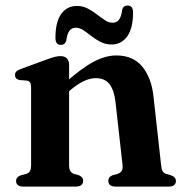

<svg xmlns="http://www.w3.org/2000/svg" viewBox="-20 -690 678 710"><path d="M235.5 -451V-80Q235.5 -64.5 240 -57.5Q244.5 -50.5 253.5 -47L271.5 -42Q287.5 -35.5 287.5 -22Q287.5 0 259.5 0H66.5Q52.5 0 46 -5.5Q39.5 -11 39.5 -20.5Q39.5 -28 43.8 -33.2Q48 -38.5 57.5 -42L77.5 -47Q86.5 -50.5 90.8 -57.5Q95 -64.5 95 -80V-366.5Q95 -379.5 91.2 -385Q87.5 -390.5 79 -392L52.5 -394Q43.5 -396 39.5 -400.5Q35.5 -405 35.5 -412Q35.5 -420.5 40.2 -425.5Q45 -430.5 58.5 -435.5L151.5 -469.5Q170.5 -476.5 182 -479.5Q193.5 -482.5 204 -482.5Q219.5 -482.5 227.5 -473.8Q235.5 -465 235.5 -451ZM220.5 -339.5 197.5 -363 217 -380.5Q280 -437 325 -461Q370 -485 410 -485Q472 -485 506 -443.8Q540 -402.5 547.5 -334L575.5 -81.5Q577 -65 581 -57.5Q585 -50 594.5 -47L612 -42Q621.5 -38.5 626 -33.2Q630.5 -28 630.5 -20.5Q630.5 -11 624 -5.5Q617.5 0 603 0H408Q380.5 0 380.5 -22Q380.5 -35.5 396 -42L415 -47Q424.5 -50.5 429.8 -58Q435 -65.5 433 -81.5L407 -313.5Q402 -357 384.8 -379Q367.5 -401 334 -401Q313 -401 289.8 -390Q266.5 -379 240.5 -357ZM392.5 -525.5Q370.5 -525.5 352.2 -534.8Q334 -544 318.5 -556.2Q303 -568.5 288.8 -578Q274.5 -587.5 260.5 -587.5Q244.5 -587.5 236.2 -575.5Q228 -563.5 225 -539.5Q220.5 -524 205 -524Q185 -524 185 -550Q185 -608.5 206.2 -638.2Q227.5 -668 264.5 -668Q286.5 -668 304.5 -658.5Q322.5 -649 338 -637Q353.5 -625 367.8 -615.5Q382 -606 396.5 -606Q412.5 -606 420.8 -618.2Q429 -630.5 432 -654.5Q436 -669.5 452 -669.5Q472 -669.5 472 -644Q472 -585.5 450.5 -555.5Q429 -525.5 392.5 -525.5Z"/></svg>

Font: Fraunces SemiBold
Style: Regular
Weight: 600
Version: Version 1.000;[b76b70a41]